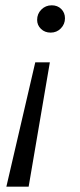

<svg xmlns="http://www.w3.org/2000/svg" viewBox="-20 -550 300 724"><path d="M120 -475Q120 -498 136 -514Q152 -530 175 -530Q197 -530 211 -516Q225 -502 225 -481Q225 -459 209.5 -443Q194 -427 171 -427Q149 -427 134.5 -441Q120 -455 120 -475ZM113 -315H168L88 154H4Z"/></svg>

Font: Montserrat Alternates
Style: Italic
Weight: 400
Italic angle: -11.3°
Designer: Julieta Ulanovsky
Foundry: Julieta Ulanovsky
Version: Version 7.200